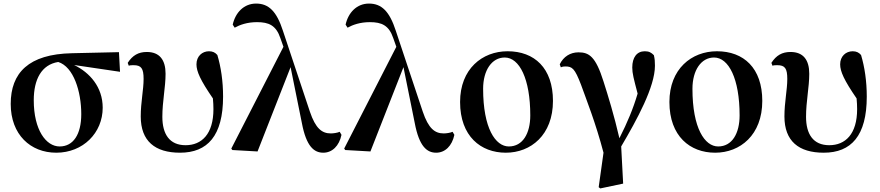

<svg xmlns="http://www.w3.org/2000/svg" viewBox="-20 -839 4926 1075"><path d="M295 16C445 16 555 -95 555 -236C555 -352 482 -433 395 -475L652 -437L646 -547L383 -541C140 -536 40 -431 40 -257C40 -85 151 16 295 16ZM306 -492C392 -465 435 -327 435 -200C435 -86 390 -19 314 -19C238 -19 169 -111 169 -278C169 -394 212 -477 306 -492Z M988 16C1142 16 1229 -79 1229 -298C1229 -385 1217 -464 1197 -531C1185 -545 1171 -552 1150 -552C1112 -552 1080 -524 1080 -479C1080 -439 1102 -390 1172 -288C1174 -267 1175 -247 1175 -228C1175 -88 1109 -26 1019 -26C929 -26 889 -88 889 -185C889 -272 907 -350 907 -426C907 -503 874 -548 802 -548C755 -548 722 -529 695 -487L701 -471C709 -474 718 -474 728 -474C771 -474 784 -456 784 -397C784 -336 768 -267 768 -187C768 -49 848 16 988 16Z M1790 16C1840 16 1879 -22 1892 -84L1882 -101C1868 -95 1847 -92 1832 -92C1783 -92 1747 -119 1715 -214L1564 -667C1529 -775 1485 -819 1414 -819C1346 -819 1298 -769 1283 -701L1294 -684C1323 -700 1364 -715 1419 -715C1485 -715 1526 -697 1550 -625L1567 -577L1275 -7L1281 1L1422 9L1607 -463L1670 -151C1695 -18 1739 16 1790 16Z M2422 16C2472 16 2511 -22 2524 -84L2514 -101C2500 -95 2479 -92 2464 -92C2415 -92 2379 -119 2347 -214L2196 -667C2161 -775 2117 -819 2046 -819C1978 -819 1930 -769 1915 -701L1926 -684C1955 -700 1996 -715 2051 -715C2117 -715 2158 -697 2182 -625L2199 -577L1907 -7L1913 1L2054 9L2239 -463L2302 -151C2327 -18 2371 16 2422 16Z M2812 16C2952 16 3076 -83 3076 -274C3076 -458 2972 -552 2822 -552C2680 -552 2556 -453 2556 -268C2556 -76 2672 16 2812 16ZM2829 -19C2754 -19 2685 -121 2685 -342C2685 -446 2734 -517 2806 -517C2888 -517 2949 -398 2949 -193C2949 -92 2907 -19 2829 -19Z M3332 209 3341 216 3469 189 3458 -19C3547 -170 3647 -353 3647 -471C3647 -495 3646 -509 3641 -530C3626 -545 3614 -552 3590 -552C3546 -552 3520 -518 3520 -461C3520 -428 3528 -399 3550 -315C3525 -230 3493 -154 3448 -65C3419 -191 3384 -305 3359 -383C3315 -523 3278 -546 3219 -546C3173 -546 3135 -522 3114 -479L3120 -462C3129 -466 3137 -467 3145 -467C3184 -467 3198 -456 3233 -365C3263 -281 3315 -152 3359 16Z M3984 16C4124 16 4248 -83 4248 -274C4248 -458 4144 -552 3994 -552C3852 -552 3728 -453 3728 -268C3728 -76 3844 16 3984 16ZM4001 -19C3926 -19 3857 -121 3857 -342C3857 -446 3906 -517 3978 -517C4060 -517 4121 -398 4121 -193C4121 -92 4079 -19 4001 -19Z M4592 16C4746 16 4833 -79 4833 -298C4833 -385 4821 -464 4801 -531C4789 -545 4775 -552 4754 -552C4716 -552 4684 -524 4684 -479C4684 -439 4706 -390 4776 -288C4778 -267 4779 -247 4779 -228C4779 -88 4713 -26 4623 -26C4533 -26 4493 -88 4493 -185C4493 -272 4511 -350 4511 -426C4511 -503 4478 -548 4406 -548C4359 -548 4326 -529 4299 -487L4305 -471C4313 -474 4322 -474 4332 -474C4375 -474 4388 -456 4388 -397C4388 -336 4372 -267 4372 -187C4372 -49 4452 16 4592 16Z"/></svg>

Font: Noto Serif JP
Style: Bold
Weight: 700
Designer: Ryoko NISHIZUKA 西塚涼子 (kana & ideographs); Frank Grießhammer (Latin, Greek & Cyrillic); Wenlong ZHANG 张文龙 (bopomofo); San
Foundry: Adobe
Version: Version 2.001;hotconv 1.1.0;makeotfexe 2.6.0